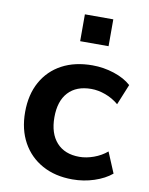

<svg xmlns="http://www.w3.org/2000/svg" viewBox="-83 -782 660 852"><g transform="rotate(10 247.0 -355.5)"><path d="M302 10Q224 10 166 -22Q108 -54 76 -112Q44 -170 44 -248Q44 -327 76 -384.5Q108 -442 166 -473Q224 -504 303 -504Q353 -504 400.5 -488.5Q448 -473 478 -446L440 -353Q413 -376 380 -388Q347 -400 316 -400Q249 -400 212.5 -360.5Q176 -321 176 -248Q176 -175 212.5 -134.5Q249 -94 315 -94Q346 -94 379.5 -106Q413 -118 439 -140L478 -47Q447 -21 400 -5.5Q353 10 302 10ZM230 -600V-721H358V-600Z"/></g></svg>

Font: Nunito Sans 10pt
Style: Bold
Weight: 700
Designer: Vernon Adams
Foundry: Vernon Adams
Version: Version 3.101;gftools[0.9.27]